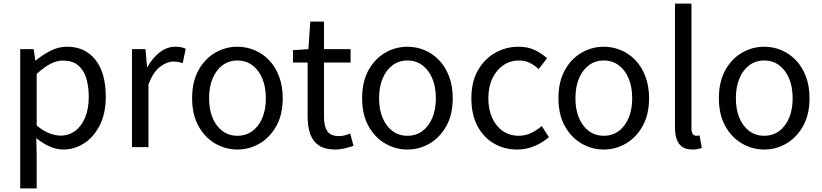

<svg xmlns="http://www.w3.org/2000/svg" viewBox="-20 -816 4562 1065"><path d="M92.1 229V-543.4H167L175.7 -480.5H178.1Q215.2 -511.1 259.5 -533.9Q303.9 -556.8 350.9 -556.8Q421.4 -556.8 469.5 -522.3Q517.7 -487.8 542.3 -426.1Q566.8 -364.3 566.8 -280Q566.8 -187.5 533.5 -121.5Q500.3 -55.6 446.7 -21.1Q393.1 13.4 330.9 13.4Q294.3 13.4 256.2 -3.3Q218.1 -20 181.2 -49.9L183.5 45.2V229ZM316.3 -63.7Q361 -63.7 396.3 -89.4Q431.6 -115.2 451.9 -163.6Q472.3 -212 472.3 -278.8Q472.3 -339.2 457.7 -384.5Q443.1 -429.8 411.8 -454.9Q380.5 -480.1 328.4 -480.1Q294.3 -480.1 258.6 -461.3Q223 -442.4 183.5 -405.9V-119.9Q220.4 -88.7 255 -76.2Q289.6 -63.7 316.3 -63.7Z M712.1 0V-543.4H787L795.7 -444.4H798.1Q826.4 -495.9 866.6 -526.3Q906.7 -556.8 952.2 -556.8Q970.9 -556.8 984.2 -554.2Q997.6 -551.6 1010.2 -545.4L993.4 -465.6Q979.2 -470.2 968.3 -472.4Q957.3 -474.6 940.2 -474.6Q906.7 -474.6 868.9 -446.4Q831 -418.2 803.5 -348.8V0Z M1297.1 13.4Q1230.6 13.4 1173 -20.3Q1115.4 -54 1080.5 -117.6Q1045.6 -181.2 1045.6 -271Q1045.6 -361.9 1080.5 -425.7Q1115.4 -489.4 1173 -523.1Q1230.6 -556.8 1297.1 -556.8Q1346.9 -556.8 1392.3 -537.7Q1437.7 -518.6 1472.8 -481.9Q1507.8 -445.3 1528 -392.1Q1548.3 -338.9 1548.3 -271Q1548.3 -181.2 1513.1 -117.6Q1477.8 -54 1420.7 -20.3Q1363.7 13.4 1297.1 13.4ZM1297.1 -62.9Q1344.2 -62.9 1379.7 -88.9Q1415.2 -114.9 1435 -161.8Q1454.7 -208.7 1454.7 -271Q1454.7 -333.8 1435 -380.8Q1415.2 -427.8 1379.7 -454.2Q1344.2 -480.5 1297.1 -480.5Q1250.1 -480.5 1214.6 -454.2Q1179.1 -427.8 1159.4 -380.8Q1139.8 -333.8 1139.8 -271Q1139.8 -208.7 1159.4 -161.8Q1179.1 -114.9 1214.6 -88.9Q1250.1 -62.9 1297.1 -62.9Z M1840.5 13.4Q1782.9 13.4 1749 -9.3Q1715.2 -32 1700.8 -72.8Q1686.4 -113.5 1686.4 -167.7V-469H1605.1V-537.6L1690.7 -543.4L1701 -696.2H1777.2V-543.4H1924.6V-469H1777.2V-165.4Q1777.2 -116 1795.6 -88.5Q1813.9 -61 1861.4 -61Q1876 -61 1893.1 -65.4Q1910.1 -69.8 1922.5 -75.6L1940.8 -7Q1918.2 0.6 1892.2 7Q1866.2 13.4 1840.5 13.4Z M2240.1 13.4Q2173.6 13.4 2116 -20.3Q2058.4 -54 2023.5 -117.6Q1988.6 -181.2 1988.6 -271Q1988.6 -361.9 2023.5 -425.7Q2058.4 -489.4 2116 -523.1Q2173.6 -556.8 2240.1 -556.8Q2289.9 -556.8 2335.3 -537.7Q2380.7 -518.6 2415.8 -481.9Q2450.8 -445.3 2471 -392.1Q2491.3 -338.9 2491.3 -271Q2491.3 -181.2 2456.1 -117.6Q2420.8 -54 2363.7 -20.3Q2306.7 13.4 2240.1 13.4ZM2240.1 -62.9Q2287.2 -62.9 2322.7 -88.9Q2358.2 -114.9 2378 -161.8Q2397.7 -208.7 2397.7 -271Q2397.7 -333.8 2378 -380.8Q2358.2 -427.8 2322.7 -454.2Q2287.2 -480.5 2240.1 -480.5Q2193.1 -480.5 2157.6 -454.2Q2122.1 -427.8 2102.4 -380.8Q2082.8 -333.8 2082.8 -271Q2082.8 -208.7 2102.4 -161.8Q2122.1 -114.9 2157.6 -88.9Q2193.1 -62.9 2240.1 -62.9Z M2848.9 13.4Q2776.9 13.4 2719.3 -20.3Q2661.7 -54 2628.1 -117.6Q2594.6 -181.2 2594.6 -271Q2594.6 -361.9 2630.9 -425.7Q2667.2 -489.4 2726.9 -523.1Q2786.5 -556.8 2855.8 -556.8Q2909 -556.8 2947.6 -537.8Q2986.1 -518.9 3014.5 -492.7L2968 -432.8Q2944.8 -454.3 2918.4 -467.4Q2892.1 -480.5 2860.1 -480.5Q2810.7 -480.5 2771.9 -454.2Q2733.2 -427.8 2711 -380.8Q2688.8 -333.8 2688.8 -271Q2688.8 -208.7 2710.2 -161.8Q2731.7 -114.9 2769.6 -88.9Q2807.5 -62.9 2857.3 -62.9Q2894.7 -62.9 2927 -78.7Q2959.3 -94.4 2985 -116.9L3024.7 -55.4Q2988.2 -23.3 2942.9 -5Q2897.6 13.4 2848.9 13.4Z M3329.1 13.4Q3262.6 13.4 3205 -20.3Q3147.4 -54 3112.5 -117.6Q3077.6 -181.2 3077.6 -271Q3077.6 -361.9 3112.5 -425.7Q3147.4 -489.4 3205 -523.1Q3262.6 -556.8 3329.1 -556.8Q3378.9 -556.8 3424.3 -537.7Q3469.7 -518.6 3504.8 -481.9Q3539.8 -445.3 3560 -392.1Q3580.3 -338.9 3580.3 -271Q3580.3 -181.2 3545.1 -117.6Q3509.8 -54 3452.7 -20.3Q3395.7 13.4 3329.1 13.4ZM3329.1 -62.9Q3376.2 -62.9 3411.7 -88.9Q3447.2 -114.9 3467 -161.8Q3486.7 -208.7 3486.7 -271Q3486.7 -333.8 3467 -380.8Q3447.2 -427.8 3411.7 -454.2Q3376.2 -480.5 3329.1 -480.5Q3282.1 -480.5 3246.6 -454.2Q3211.1 -427.8 3191.4 -380.8Q3171.8 -333.8 3171.8 -271Q3171.8 -208.7 3191.4 -161.8Q3211.1 -114.9 3246.6 -88.9Q3282.1 -62.9 3329.1 -62.9Z M3820.3 13.4Q3786.1 13.4 3764.9 -0.9Q3743.8 -15.3 3733.9 -42.6Q3724.1 -69.9 3724.1 -108.1V-796H3815.5V-102.1Q3815.5 -81.5 3823.3 -72.2Q3831 -62.9 3841 -62.9Q3844.8 -62.9 3848.8 -63.4Q3852.8 -63.9 3860.4 -64.9L3872.9 5.1Q3863.1 8 3850.9 10.7Q3838.7 13.4 3820.3 13.4Z M4219.1 13.4Q4152.6 13.4 4095 -20.3Q4037.4 -54 4002.5 -117.6Q3967.6 -181.2 3967.6 -271Q3967.6 -361.9 4002.5 -425.7Q4037.4 -489.4 4095 -523.1Q4152.6 -556.8 4219.1 -556.8Q4268.9 -556.8 4314.3 -537.7Q4359.7 -518.6 4394.8 -481.9Q4429.8 -445.3 4450 -392.1Q4470.3 -338.9 4470.3 -271Q4470.3 -181.2 4435.1 -117.6Q4399.8 -54 4342.7 -20.3Q4285.7 13.4 4219.1 13.4ZM4219.1 -62.9Q4266.2 -62.9 4301.7 -88.9Q4337.2 -114.9 4357 -161.8Q4376.7 -208.7 4376.7 -271Q4376.7 -333.8 4357 -380.8Q4337.2 -427.8 4301.7 -454.2Q4266.2 -480.5 4219.1 -480.5Q4172.1 -480.5 4136.6 -454.2Q4101.1 -427.8 4081.4 -380.8Q4061.8 -333.8 4061.8 -271Q4061.8 -208.7 4081.4 -161.8Q4101.1 -114.9 4136.6 -88.9Q4172.1 -62.9 4219.1 -62.9Z"/></svg>

Font: Noto Sans KR Thin
Style: Regular
Weight: 100
Designer: Ryoko NISHIZUKA 西塚涼子 (kana, bopomofo & ideographs); Paul D. Hunt (Latin, Greek & Cyrillic); Sandoll Communications 산돌커뮤니
Foundry: Adobe
Version: Version 2.004-H2;hotconv 1.0.118;makeotfexe 2.5.65603